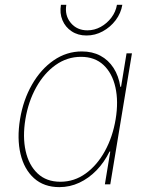

<svg xmlns="http://www.w3.org/2000/svg" viewBox="-20 -768 622 800"><path d="M227.5 11.7Q163.1 11.7 121.8 -25.4Q80.6 -62.5 65.4 -126.7Q50.3 -190.9 63.5 -271.5Q76.7 -351.6 113.3 -415.5Q149.9 -479.5 203.6 -516.6Q257.3 -553.7 321.3 -553.7Q364.7 -553.7 398.2 -535.9Q431.6 -518.1 453.1 -484.9Q474.6 -451.7 481.4 -406.2H484.4L507.3 -545.9H529.8L439.5 0H417L439.5 -136.7H436.5Q414.6 -91.8 382.1 -58.3Q349.6 -24.9 310.3 -6.6Q271 11.7 227.5 11.7ZM231.4 -10.7Q289.6 -10.7 337.2 -45.2Q384.8 -79.6 417.2 -138.7Q449.7 -197.8 461.9 -271.5Q474.1 -345.2 460.9 -404.1Q447.8 -462.9 411.4 -497.1Q375 -531.2 317.4 -531.2Q259.8 -531.2 211.7 -497.1Q163.6 -462.9 130.9 -404.1Q98.1 -345.2 85.9 -271.5Q73.7 -197.8 86.9 -138.7Q100.1 -79.6 136.7 -45.2Q173.3 -10.7 231.4 -10.7ZM340.3 -620.1Q304.7 -620.1 278.6 -637.5Q252.4 -654.8 240.2 -683.8Q228 -712.9 233.9 -748H256.3Q249 -703.6 274.9 -672.6Q300.8 -641.6 344.2 -641.6Q373.5 -641.6 399.7 -656Q425.8 -670.4 444.1 -694.6Q462.4 -718.8 467.3 -748H489.7Q483.9 -712.9 461.9 -683.8Q439.9 -654.8 408.2 -637.5Q376.5 -620.1 340.3 -620.1Z"/></svg>

Font: Inter Thin
Style: Italic
Weight: 250
Italic angle: -9.3988°
Designer: Rasmus Andersson
Foundry: rsms
Version: Version 4.001;git-66647c0bb